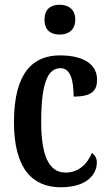

<svg xmlns="http://www.w3.org/2000/svg" viewBox="-20 -781 460 811"><path d="M232 -635C267 -635 298 -653 298 -698C298 -743 267 -761 232 -761C195 -761 168 -743 168 -698C168 -653 195 -635 232 -635ZM237 10C352 10 389 -49 389 -94C389 -114 381 -126 368 -135C350 -90 313 -52 257 -52C185 -52 154 -127 154 -266C154 -442 186 -493 236 -493C279 -493 291 -438 291 -373C369 -373 390 -399 390 -444C390 -505 340 -547 233 -547C124 -547 39 -480 39 -265C39 -66 119 10 237 10Z"/></svg>

Font: Noto Serif Lao ExtraCondensed SemiBold
Style: Regular
Weight: 600
Width: 2
Designer: Monotype Design Team
Foundry: Monotype Imaging Inc.
Version: Version 2.003